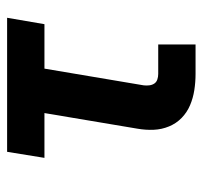

<svg xmlns="http://www.w3.org/2000/svg" viewBox="-35 -535 570 540"><g transform="rotate(-90 250.0 -265.0)"><path d="M312 0Q289 0 266.5 -3.5Q244 -7 224 -15.5Q204 -24 188.5 -39Q173 -54 164.5 -74.5Q156 -95 155 -117.5Q154 -140 158 -163L202 -425H76L93 -530H470L452 -425H327L280 -146Q279 -138 280 -130Q281 -122 285 -116Q289 -110 296.5 -107.5Q304 -105 312 -105H395V0Z"/></g></svg>

Font: Iosevka Slab Extrabold Oblique
Style: Regular
Weight: 800
Italic angle: -9°
Monospace: yes
Designer: Belleve Invis
Foundry: Belleve Invis
Version: Version 11.1.1; ttfautohint (v1.8.3)